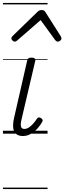

<svg xmlns="http://www.w3.org/2000/svg" viewBox="-20 -905 436 1300"><path d="M135 16Q112 16 97 7Q82 -2 75 -18Q68 -34 68.5 -57.5Q69 -81 76 -110L164 -495Q167 -506 173 -510.5Q179 -515 194 -515Q208 -515 214.5 -509.5Q221 -504 219 -494L127 -102Q121 -79 120.5 -63.5Q120 -48 126 -40Q132 -32 145 -32Q160 -32 175.5 -42Q191 -52 205 -68Q219 -84 230 -101Q235 -109 242 -110Q249 -111 258 -105Q267 -99 268.5 -93Q270 -87 266 -80Q254 -58 234.5 -36Q215 -14 189.5 1Q164 16 135 16ZM80 -623Q72 -623 64.5 -630.5Q57 -638 57 -645Q57 -650 59.5 -653.5Q62 -657 65 -661L234 -825Q241 -832 248 -834.5Q255 -837 263 -837Q271 -837 277 -834Q283 -831 287 -824L391 -660Q394 -655 395 -651.5Q396 -648 396 -645Q396 -636 387.5 -629.5Q379 -623 372 -623Q366 -623 362 -626Q358 -629 354 -633L255 -769L100 -634Q94 -629 89.5 -626Q85 -623 80 -623ZM0 365H302V375H0ZM0 -20H302V0H0ZM0 -505H302V-500H0ZM0 -885H302V-875H0Z"/></svg>

Font: Playwrite AT Guides
Style: Italic
Weight: 400
Italic angle: -13.0072°
Designer: Veronika Burian, José Scaglione
Foundry: TypeTogether
Version: Version 1.002